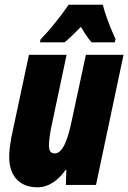

<svg xmlns="http://www.w3.org/2000/svg" viewBox="-20 -786 545 816"><path d="M152 -618 150 -606H254C272 -620 295 -642 324 -672C340 -644 355 -622 369 -606H468L471 -620C451 -662 426 -727 417 -766H272C234 -712 195 -662 152 -618ZM139 10C187 10 227 -19 259 -64H262L260 0H388L505 -553H345L284 -269C268 -194 247 -134 213 -134C194 -134 188 -147 188 -169C188 -187 192 -216 198 -246L263 -553H103L28 -201C23 -172 19 -143 19 -120C19 -40 61 10 139 10Z"/></svg>

Font: Noto Sans ExtraCondensed Black
Style: Italic
Weight: 900
Width: 2
Italic angle: -12°
Designer: Monotype Design Team
Foundry: Monotype Imaging Inc.
Version: Version 2.013